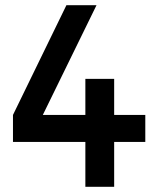

<svg xmlns="http://www.w3.org/2000/svg" viewBox="-20 -720 611 740"><path d="M309 -173H30V-277L236 -700H352L145 -277H309V-416H420V-277H540V-173H420V0H309Z"/></svg>

Font: Haskoy SemiBold
Style: Regular
Weight: 600
Designer: Ertekin Erdin
Foundry: Ertekin Erdin
Version: Version 1.500; ttfautohint (v1.8.3)